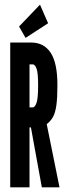

<svg xmlns="http://www.w3.org/2000/svg" viewBox="-20 -806 290 826"><path d="M24 0V-623H114Q169 -623 198 -579Q227 -535 227 -440Q227 -385 222.5 -353Q218 -321 208 -303Q198 -285 181 -272L236 0H160L113 -258H107V0ZM107 -344H121Q130 -344 137 -363Q144 -382 144 -440Q144 -494 137 -511.5Q130 -529 121 -529H107ZM90 -643 62 -692 152 -786 187 -706Z"/></svg>

Font: Inconsolata UltraCondensed Black
Style: Regular
Weight: 900
Width: 1
Monospace: yes
Designer: Raph Levien, Cyreal, Brenton Simpson
Foundry: Raph Levien, Cyreal, Google
Version: Version 3.001; ttfautohint (v1.8.2.53-6de2)